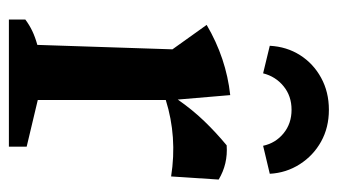

<svg xmlns="http://www.w3.org/2000/svg" viewBox="-184 -576 760 432"><g transform="rotate(90 196.0 -360.0)"><path d="M24 0V-37Q36 -46 49.5 -52.5Q63 -59 81 -64L91 -368L36 -445Q111 -489 194 -498L204 -380Q227 -413 252.5 -439.5Q278 -466 307 -490Q349 -493 384 -472L377 -365Q288 -379 205 -353V-65L310 -40V0ZM227 -720Q267 -720 298.5 -702.5Q330 -685 349.5 -654.5Q369 -624 371 -587L308 -572Q302 -600 280 -618Q258 -636 227 -636Q196 -636 174 -618Q152 -600 145 -572L83 -587Q85 -625 104 -655Q123 -685 155 -702.5Q187 -720 227 -720Z"/></g></svg>

Font: Piazzolla SemiBold
Style: Regular
Weight: 600
Designer: Juan Pablo del Peral
Foundry: Huerta Tipografica
Version: Version 1.330